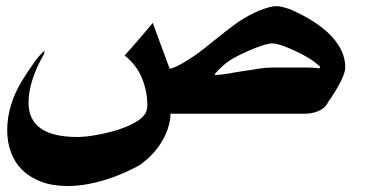

<svg xmlns="http://www.w3.org/2000/svg" viewBox="-20 -413 1240 637"><path d="M1002.4 -189Q1012.7 -189 1020.3 -188.2Q1027.8 -187.5 1032.7 -187Q1035.2 -186.5 1036.4 -186.5Q1037.6 -186.5 1038.6 -186.5Q1040 -186.5 1041 -187.3Q1042 -188 1042 -191.9Q1042 -192.9 1025.4 -205.8Q1008.8 -218.8 975.6 -236.3Q943.8 -252 920.4 -260.5Q897 -269 882.8 -269Q869.1 -269 839.1 -258.3Q809.1 -247.6 769.5 -228Q739.3 -212.9 719.7 -195.1Q700.2 -177.2 693.4 -168V-164.1Q703.6 -164.6 716.8 -166Q730 -167.5 741.2 -169.4Q746.6 -170.4 753.9 -171.9Q761.2 -173.3 768.6 -174.3Q773.9 -175.3 779.5 -176Q785.2 -176.8 791.5 -177.7Q814 -181.6 839.1 -185.3Q864.3 -189 884.8 -189ZM542.5 -186V-184.6Q550.3 -186 562.5 -191.4Q574.7 -196.8 589.6 -205.6Q604.5 -214.4 621.3 -225.6Q638.2 -236.8 654.8 -250Q696.3 -283.7 727.3 -307.9Q758.3 -332 772.9 -341.8Q790 -353 807.4 -362.3Q824.7 -371.6 841.1 -378.2Q857.4 -384.8 872.1 -388.7Q886.7 -392.6 897.9 -392.6Q906.2 -392.6 918 -389.6Q929.7 -386.7 942.4 -382.3Q1032.7 -342.8 1079.1 -293.5Q1125.5 -244.1 1125.5 -189.9Q1125.5 -179.2 1120.1 -164.8Q1114.7 -150.4 1106.9 -135.7Q1099.1 -121.1 1090.6 -107.4Q1082 -93.8 1075.7 -84Q1074.7 -84 1073.7 -82.3Q1072.8 -80.6 1071.8 -79.6Q1069.3 -74.2 1064.5 -66.7Q1059.6 -59.1 1050 -52.2Q1040.5 -45.4 1024.9 -40.5Q1009.3 -35.6 985.8 -35.6H545.4V-27.3Q541.5 16.6 515.4 59.1Q489.3 101.6 444.8 133.8Q421.9 147 393.3 159.7Q364.7 172.4 333.3 182.4Q301.8 192.4 269.3 198.2Q236.8 204.1 206.1 204.1Q153.8 204.1 115.7 189.5Q77.6 174.8 52.7 149.7Q27.8 124.5 15.9 91.1Q3.9 57.6 3.9 19.5Q3.9 -63.5 52.2 -143.6Q74.7 -180.2 93 -205.3Q111.3 -230.5 127 -244.6V-235.4Q74.7 -145.5 74.7 -71.8Q74.7 41.5 237.3 41.5Q249.5 41.5 267.8 39.6Q286.1 37.6 307.6 33.4Q329.1 29.3 352.1 23.2Q375 17.1 396 8.8Q417 0.5 434.1 -10.3Q451.2 -21 460.9 -34.2Q464.4 -39.6 466.6 -47.4Q468.8 -55.2 468.8 -64.5Q468.8 -110.4 450.9 -153.8Q433.1 -197.3 393.6 -229Q403.3 -240.2 413.8 -251.7Q424.3 -263.2 433.6 -274.4Q446.3 -289.6 460.2 -305.4Q474.1 -321.3 486.8 -336.9Z"/></svg>

Font: XB Khoramshahr
Style: Bold
Weight: 700
Designer: Behnam
Foundry: Irmug
Version: Version 8.005 2009